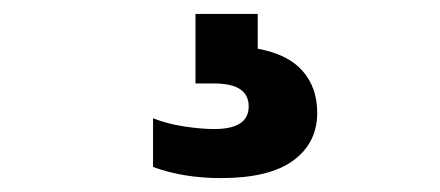

<svg xmlns="http://www.w3.org/2000/svg" viewBox="-20 -30 633 276"><path d="M297.5 226Q243.5 226 200 210V140Q220 148 244.8 151.8Q269.5 155.5 288 155.5Q337.5 155.5 337.5 123Q337.5 90 288 90H261V-10H350.5V40Q394 48 415 72Q436 96 436 132Q436 175.5 401.5 200.8Q367 226 297.5 226Z"/></svg>

Font: Encode Sans SemiExpanded SemiExpanded ExtraBold
Style: Regular
Weight: 800
Width: 6
Designer: Multiple Designers
Foundry: Impallari Type
Version: Version 3.000; ttfautohint (v1.8.3) -l 8 -r 50 -G 200 -x 14 